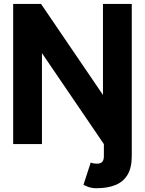

<svg xmlns="http://www.w3.org/2000/svg" viewBox="-20 -743 747 990"><path d="M659.4 62.3V0H515.6V62.3Q515.6 72.2 513.5 79.4Q511.4 86.7 507 91.6Q502.5 96.5 495.5 98.7Q488.5 101 478.1 101Q471.7 101 462.1 99.4Q452.5 97.8 447.9 94.7L410.4 210Q419.5 214.8 436.8 221.2Q454.1 227.5 478.1 227.5Q533.4 227.5 574.1 211.5Q614.8 195.4 637.1 159.1Q659.4 122.9 659.4 62.3ZM191.6 -722.7H47.9V0H196.3V-469.1L515.6 0H659.4V-722.7H510.9V-253.5Z"/></svg>

Font: Giphurs SC
Style: Regular
Weight: 400
Version: Version 0.920